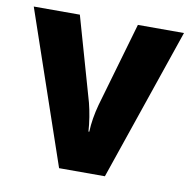

<svg xmlns="http://www.w3.org/2000/svg" viewBox="-67 -615 676 681"><g transform="rotate(10 271.5 -274.5)"><path d="M189 0H354L542 -549H376L288 -245C279 -212 273 -177 272 -146H269C267 -179 261 -216 253 -247L167 -549H1Z"/></g></svg>

Font: Noto Sans Gurmukhi UI SemiCondensed ExtraBold
Style: Regular
Weight: 800
Width: 4
Designer: Jelle Bosma - Monotype Design Team
Foundry: Monotype Imaging Inc.
Version: Version 2.004